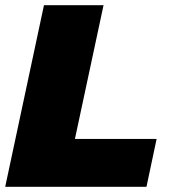

<svg xmlns="http://www.w3.org/2000/svg" viewBox="-24 -718 694 738"><path d="M-4 0 145 -698H374L264 -184H578L539 0Z"/></svg>

Font: Azeret Mono Thin Black
Style: Italic
Weight: 900
Italic angle: -12°
Version: Version 1.002